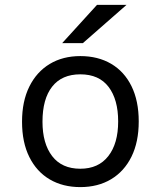

<svg xmlns="http://www.w3.org/2000/svg" viewBox="-20 -752 656 784"><path d="M308 12Q236.5 12 183 -19.5Q129.5 -51 99.8 -110.8Q70 -170.5 70 -255Q70 -338.5 99.8 -398.5Q129.5 -458.5 183 -490.8Q236.5 -523 308 -523Q380 -523 433.8 -491.5Q487.5 -460 517 -400Q546.5 -340 546.5 -256Q546.5 -172.5 517 -112.5Q487.5 -52.5 433.8 -20.2Q380 12 308 12ZM308 -63Q382 -63 422.2 -114.5Q462.5 -166 462.5 -256Q462.5 -345.5 423.5 -397Q384.5 -448.5 308 -448.5Q232.5 -448.5 193 -398.2Q153.5 -348 153.5 -255Q153.5 -166 193 -114.5Q232.5 -63 308 -63ZM234 -576 376 -732H496.5L318.5 -576Z"/></svg>

Font: Overpass Mono
Style: Regular
Weight: 400
Designer: Delve Withrington, Dave Bailey
Foundry: Delve Fonts LLC
Version: Version 4.000